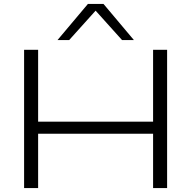

<svg xmlns="http://www.w3.org/2000/svg" viewBox="-20 -952 968 972"><path d="M102 0V-700H173V-336H755V-700H826V0H755V-275H173V0ZM271 -749 425 -932H504L658 -749H598L464 -898L330 -749Z"/></svg>

Font: Georama Extended Light
Style: Regular
Weight: 300
Width: 7
Designer: Jean-Baptiste Levee
Foundry: Production Type
Version: Version 1.000